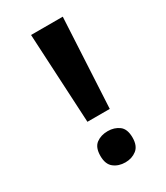

<svg xmlns="http://www.w3.org/2000/svg" viewBox="-182 -793 767 886"><g transform="rotate(-30 201.5 -350.5)"><path d="M159 -237 134 -714H303L278 -237ZM132 -70Q132 -116 157 -134.5Q182 -153 218 -153Q253 -153 278 -134.5Q303 -116 303 -70Q303 -26 278 -6.5Q253 13 218 13Q182 13 157 -6.5Q132 -26 132 -70Z"/></g></svg>

Font: Noto Sans Devanagari UI
Style: Bold
Weight: 700
Designer: Jelle Bosma - Monotype Design Team
Foundry: Monotype Imaging Inc.
Version: Version 2.004; ttfautohint (v1.8.4.7-5d5b)